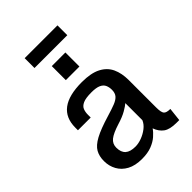

<svg xmlns="http://www.w3.org/2000/svg" viewBox="-249 -955 1071 1071"><g transform="rotate(-45 286.5 -419.5)"><path d="M220.2 10.7Q167 10.7 131.8 -8.3Q96.7 -27.3 78.9 -59.6Q61 -91.8 61 -131.3Q61 -169.4 76.4 -196.8Q91.8 -224.1 133.5 -246.8Q175.3 -269.5 255.4 -293.5Q297.9 -306.2 323.7 -316.4Q349.6 -326.7 361.8 -341.3Q374 -356 374 -380.9Q374 -401.9 366.7 -418Q359.4 -434.1 339.8 -443.1Q320.3 -452.1 282.7 -452.1Q237.3 -452.1 215.6 -442.1Q193.8 -432.1 187.3 -415.3Q180.7 -398.4 180.7 -377.9V-355.5H80.1V-376.5Q80.1 -453.1 131.1 -491.7Q182.1 -530.3 285.6 -530.3Q357.4 -530.3 399.7 -508.3Q441.9 -486.3 460.2 -446.8Q478.5 -407.2 478.5 -353.5V-137.2Q478.5 -98.1 488.5 -86.7Q498.5 -75.2 528.8 -75.2L520 3.9H498.5Q445.8 3.9 420.4 -14.6Q395 -33.2 382.3 -68.4Q370.1 -50.3 349.1 -32Q328.1 -13.7 296.6 -1.5Q265.1 10.7 220.2 10.7ZM242.7 -64Q266.6 -64 293.5 -74Q320.3 -84 342.5 -101.3Q364.7 -118.7 374 -141.1V-275.9Q362.3 -265.1 335 -249.3Q307.6 -233.4 263.7 -220.2Q209 -203.1 185.8 -184.6Q162.6 -166 162.6 -135.7Q162.6 -99.1 182.4 -81.5Q202.1 -64 242.7 -64ZM230 -601.1V-711.9H337.4V-601.1ZM154.3 -772.5V-850.1H413.1V-772.5Z"/></g></svg>

Font: Monda Medium
Style: Regular
Weight: 500
Designer: Vernon Adams
Foundry: Vernon Adams
Version: Version 2.200